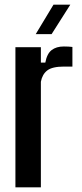

<svg xmlns="http://www.w3.org/2000/svg" viewBox="-20 -802 350 822"><path d="M46 0V-600H155V-534H174Q181 -572 201 -587.5Q221 -603 253 -603Q263 -603 273.5 -602.5Q284 -602 290 -601V-517H254Q204 -517 182.5 -500.5Q161 -484 155 -452V0ZM133 -656 209 -782H281L201 -656Z"/></svg>

Font: Big Shoulders Display
Style: Bold
Weight: 700
Designer: Patric King
Foundry: XO Type Co
Version: Version 1.000; ttfautohint (v1.8.2)